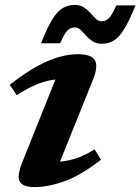

<svg xmlns="http://www.w3.org/2000/svg" viewBox="-20 -749 571 781"><path d="M73 -95 205.5 -425.5Q170.5 -422 133 -407.2Q95.5 -392.5 48 -362L19.5 -404Q85 -455 135.2 -481.8Q185.5 -508.5 224.5 -518.5Q263.5 -528.5 295 -528.5Q353 -528.5 366.5 -503.2Q380 -478 357 -421.5L224 -91.5Q259 -94.5 293.2 -106.2Q327.5 -118 365 -141.5L390.5 -99Q307 -34.5 240.8 -11.2Q174.5 12 121.5 12Q73 12 60.2 -10Q47.5 -32 73 -95ZM531 -727Q506 -664.5 485.2 -630.8Q464.5 -597 442.8 -584Q421 -571 394 -571Q372 -571 356.8 -581Q341.5 -591 330 -604.2Q318.5 -617.5 307.8 -627.5Q297 -637.5 284 -637.5Q267.5 -637.5 255.2 -626Q243 -614.5 225 -573H147Q171.5 -635.5 192.2 -669.2Q213 -703 235 -716Q257 -729 284.5 -729Q306 -729 321.2 -719Q336.5 -709 348 -695.8Q359.5 -682.5 370 -672.5Q380.5 -662.5 393.5 -662.5Q410 -662.5 422.2 -674Q434.5 -685.5 453 -727Z"/></svg>

Font: Newsreader 6pt SemiBold
Style: Italic
Weight: 600
Italic angle: -17°
Designer: Hugues Gentile
Foundry: Production Type
Version: Version 1.003; ttfautohint (v1.8.3)